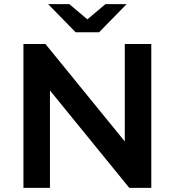

<svg xmlns="http://www.w3.org/2000/svg" viewBox="-20 -914 850 934"><path d="M462 -757 596 -894H493L405 -820L317 -894H214L348 -757ZM587 -700V-226L201 -700H94V0H223V-474L609 0H716V-700Z"/></svg>

Font: Montserrat Lite SemiBold
Style: Regular
Weight: 600
Designer: Julieta Ulanovsky
Foundry: Julieta Ulanovsky
Version: Version 7.200;PS 007.200;hotconv 1.0.88;makeotf.lib2.5.64775